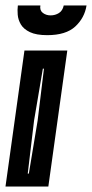

<svg xmlns="http://www.w3.org/2000/svg" viewBox="-29 -679 335 699"><path d="M-9 0 60 -495H216L147 0ZM72 -47H76L108 -240L131 -429H127L95 -240ZM143 -551Q103 -551 80 -562Q57 -573 47 -590Q37 -607 35.5 -625.5Q34 -644 36 -659H118Q115 -641 127 -632Q139 -623 155 -623Q172 -623 185.5 -631.5Q199 -640 203 -659H286Q279 -614 245 -582.5Q211 -551 143 -551Z"/></svg>

Font: Alumni Sans Inline One
Style: Italic
Weight: 400
Italic angle: -8°
Designer: Robert E. Leuschke
Foundry: Robert E. Leuschke
Version: Version 1.100; ttfautohint (v1.8.3)